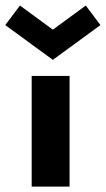

<svg xmlns="http://www.w3.org/2000/svg" viewBox="-86 -692 393 712"><path d="M31.5 0V-410.5H172V0ZM110 -470 -66.5 -599 -12 -671.5 110 -582 232 -671.5 286.5 -599Z"/></svg>

Font: League Spartan Thin
Style: Bold
Weight: 700
Version: Version 2.002